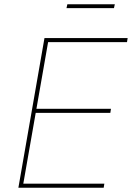

<svg xmlns="http://www.w3.org/2000/svg" viewBox="-20 -878 617 898"><path d="M188 -700H577L574 -681H205L89 -19H468L465 0H66ZM142 -369H499L496 -350H139ZM295 -858H517L513 -840H291Z"/></svg>

Font: Fixel Italic Variable 20240409 Display Thin
Style: Italic
Weight: 100
Italic angle: -10°
Designer: AlfaBravo + MacPaw
Foundry: Kyrylo Tkachov, Marchela Mozhyna, Serhii Makarenko, Maria Weinstein, Zakhar Kryvoshyya
Version: Version 1.211;Glyphs 3.2 (3225)